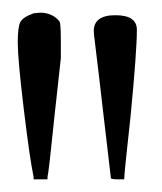

<svg xmlns="http://www.w3.org/2000/svg" viewBox="-20 -715 255 303"><path d="M33 -436Q27 -464 17.5 -543Q8 -622 8 -648Q8 -672 12 -680Q16 -688 33 -694Q34 -694 37.5 -694.5Q41 -695 43 -695Q63 -695 74 -681Q76 -678 76 -650V-623L66 -532Q57 -443 55 -436V-432H33ZM128 -666Q128 -691 162 -691Q196 -691 196 -668Q196 -634 186 -531Q176 -441 176 -432H166Q155 -432 155 -434L142 -545Q139 -571 135.5 -601Q132 -631 130 -646.5Q128 -662 128 -666Z"/></svg>

Font: MathJax_Fraktur
Style: Regular
Weight: 400
Version: Version 1.1